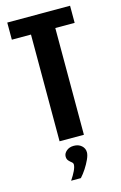

<svg xmlns="http://www.w3.org/2000/svg" viewBox="-120 -643 558 885"><g transform="rotate(-15 159.0 -201.0)"><path d="M100.6 0V-509.3H9.3V-591H309V-509.3H216.7V0ZM105 189.4Q119.5 167.9 128 150Q136.5 132.1 136.5 120.5Q136.5 113.1 129.6 107.9Q122.7 102.7 116 95.3Q109.3 87.9 109.3 75.1Q109.3 60.6 123 48.8Q136.6 37 158 37Q180.6 37 195 49.8Q209.3 62.5 209.3 81.5Q209.3 94.9 200.2 114.8Q191.1 134.8 178.2 154.5Q165.2 174.3 151.5 189.4Z"/></g></svg>

Font: Alumni Sans SC Thin
Style: Regular
Weight: 100
Designer: Robert E. Leuschke
Foundry: Robert E. Leuschke
Version: Version 1.018